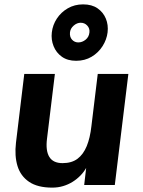

<svg xmlns="http://www.w3.org/2000/svg" viewBox="-20 -846 656 878"><path d="M567 -508 505 0H365L374 -78Q364 -60 348 -43.5Q332 -27 312 -14.5Q292 -2 268.5 5Q245 12 219 12Q152 12 113 -14.5Q74 -41 60 -87Q46 -133 53 -193L91 -508H231L195 -212Q188 -157 205.5 -128.5Q223 -100 266 -100Q308 -100 334.5 -120Q361 -140 376.5 -177.5Q392 -215 398 -269L427 -508ZM328 -568Q289 -568 263 -586.5Q237 -605 225 -635Q213 -665 217 -698Q221 -732 240 -761Q259 -790 290 -808Q321 -826 360 -826Q400 -826 426 -808Q452 -790 464 -761Q476 -732 472 -698Q468 -665 449 -635Q430 -605 399 -586.5Q368 -568 328 -568ZM338 -652Q356 -652 371.5 -664.5Q387 -677 389 -698Q391 -716 379 -729Q367 -742 349 -742Q332 -742 317 -729Q302 -716 300 -698Q298 -677 309.5 -664.5Q321 -652 338 -652Z"/></svg>

Font: Inclusive Sans
Style: Bold Italic
Weight: 700
Italic angle: -7°
Designer: Olivia King
Foundry: Olivia King
Version: Version 2.004